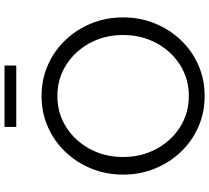

<svg xmlns="http://www.w3.org/2000/svg" viewBox="-58 -857 926 850"><g transform="rotate(-90 405.0 -432.0)"><path d="M405 11Q332 11 269 -16.5Q206 -44 158.5 -93.5Q111 -143 84 -208.5Q57 -274 57 -350Q57 -426 84 -491.5Q111 -557 158.5 -606.5Q206 -656 269 -683.5Q332 -711 405 -711Q478 -711 541 -683.5Q604 -656 651.5 -606.5Q699 -557 726 -491.5Q753 -426 753 -350Q753 -274 726 -208.5Q699 -143 651.5 -93.5Q604 -44 541 -16.5Q478 11 405 11ZM405 -59Q481 -59 542 -97.5Q603 -136 639 -202Q675 -268 675 -350Q675 -432 639 -498Q603 -564 542 -602.5Q481 -641 405 -641Q329 -641 268 -602.5Q207 -564 171 -498Q135 -432 135 -350Q135 -268 171 -202Q207 -136 268 -97.5Q329 -59 405 -59ZM268 -823V-875H540V-823Z"/></g></svg>

Font: Red Hat Text VF
Style: Regular
Weight: 400
Designer: Pentagram, MCKL
Foundry: Pentagram, MCKL
Version: Version 1.023